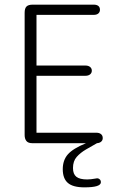

<svg xmlns="http://www.w3.org/2000/svg" viewBox="-20 -616 491 826"><path d="M137 -552H383Q396 -552 403 -558Q410 -564 410 -574Q410 -585 403 -590.5Q396 -596 383 -596H121Q102 -596 94 -588Q86 -580 86 -561V-35Q86 -19 93.5 -9.5Q101 0 119 0H395Q407 0 414.5 -6Q422 -12 422 -22Q422 -33 414.5 -39Q407 -45 395 -45H137V-290H348Q360 -290 367.5 -296Q375 -302 375 -312Q375 -322 367.5 -328Q360 -334 348 -334H137ZM399 -1 350 0Q294 23 272 48Q250 73 250 112Q250 152 272 171Q294 190 343 190Q379 190 396.5 184.5Q414 179 414 168Q414 160 409 155.5Q404 151 398 151Q396 151 395 151.5Q394 152 392 152Q380 154 371.5 155Q363 156 355 156Q323 156 308.5 144.5Q294 133 294 107Q294 77 310 59Q326 41 350 27Q374 13 399 -1Z"/></svg>

Font: Beiruti Light
Style: Regular
Weight: 300
Designer: Arlette Boutros
Foundry: Boutros
Version: Version 1.41